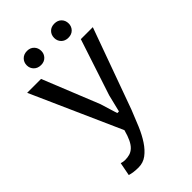

<svg xmlns="http://www.w3.org/2000/svg" viewBox="-267 -775 1065 1065"><g transform="rotate(-45 265.5 -242.5)"><path d="M251 -193 282 -92H295L320 -194L429 -525H523L351 -50Q332 -1 312.5 45Q293 91 269.5 126.5Q246 162 217.5 183.5Q189 205 152 205Q112 205 84 196L99 118Q114 123 129 123Q149 123 165.5 118Q182 113 196 100Q210 87 221.5 63.5Q233 40 243 3L8 -525H117ZM114 -634Q114 -658 130 -674Q146 -690 172 -690Q197 -690 212.5 -674Q228 -658 228 -634Q228 -611 212.5 -595Q197 -579 172 -579Q146 -579 130 -595Q114 -611 114 -634ZM329 -634Q329 -658 344.5 -674Q360 -690 386 -690Q412 -690 427.5 -674Q443 -658 443 -634Q443 -611 427.5 -595Q412 -579 386 -579Q360 -579 344.5 -595Q329 -611 329 -634Z"/></g></svg>

Font: PT Sans Caption
Style: Regular
Weight: 400
Designer: A.Korolkova, O.Umpeleva, V.Yefimov
Foundry: ParaType Ltd
Version: Version 2.004W OFL